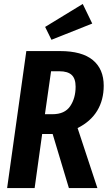

<svg xmlns="http://www.w3.org/2000/svg" viewBox="-20 -950 547 970"><path d="M372 -303 472 0H328L246 -273H193L155 0H16L113 -692H283Q394 -692 449 -646.5Q504 -601 504 -517Q504 -445 471 -390.5Q438 -336 372 -303ZM207 -373H245Q307 -373 334.5 -413.5Q362 -454 362 -512Q362 -553 342 -571.5Q322 -590 280 -590H238ZM446 -831 240 -749 208 -814 398 -930Z"/></svg>

Font: Fira Sans Compressed SemiBold
Style: Italic
Weight: 600
Width: 1
Italic angle: -8°
Designer: bBox Type GmbH & Carrois Corporate GbR & Edenspiekermann AG
Foundry: bBox Type GmbH & Carrois Corporate GbR & Edenspiekermann AG
Version: Version 4.301